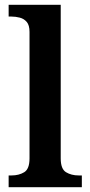

<svg xmlns="http://www.w3.org/2000/svg" viewBox="-20 -780 376 800"><path d="M16 0V-49H28Q59 -49 81 -62.5Q103 -76 103 -120V-647Q103 -675 91.5 -688.5Q80 -702 62.5 -706.5Q45 -711 28 -711H16V-760H233V-120Q233 -76 255 -62.5Q277 -49 308 -49H321V0Z"/></svg>

Font: Noto Serif Telugu SemiBold
Style: Regular
Weight: 600
Designer: Jelle Bosma - Monotype Design Team
Foundry: Monotype Imaging Inc.
Version: Version 2.005; ttfautohint (v1.8.4.7-5d5b)